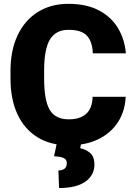

<svg xmlns="http://www.w3.org/2000/svg" viewBox="-20 -741 696 992"><path d="M458.5 -240.7H629.4Q626 -166.5 589.4 -109.9Q552.7 -53.2 488 -21.7Q423.3 9.8 335.4 9.8Q240.7 9.8 173.1 -32.2Q105.5 -74.2 69.8 -151.6Q34.2 -229 34.2 -335.9V-374.5Q34.2 -481.4 71.3 -559.3Q108.4 -637.2 175.8 -679.2Q243.2 -721.2 333 -721.2Q425.8 -721.2 489.7 -688Q553.7 -654.8 588.9 -596.9Q624 -539.1 630.4 -465.3H459.5Q457.5 -525.4 429.4 -556.2Q401.4 -586.9 333 -586.9Q269.5 -586.9 238.8 -538.1Q208 -489.3 208 -375.5V-335.9Q208 -222.7 236.8 -173.6Q265.6 -124.5 335.4 -124.5Q393.6 -124.5 425 -152.6Q456.5 -180.7 458.5 -240.7ZM274.4 -4.9H399.9L394.5 24.9Q421.9 29.8 444.8 48.6Q467.8 67.4 467.8 109.4Q467.8 164.1 421.4 197.3Q375 230.5 285.2 230.5L281.7 139.6Q300.8 139.6 313 130.9Q325.2 122.1 325.2 102.1Q325.2 83.5 309.8 75.9Q294.4 68.4 259.3 66.4Z"/></svg>

Font: Vazirmatn RD UI FD Black
Style: Regular
Weight: 900
Designer: Saber Rastikerdar
Foundry: Saber Rastikerdar
Version: Version 33.003